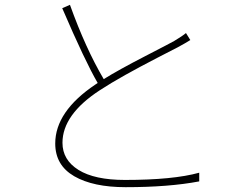

<svg xmlns="http://www.w3.org/2000/svg" viewBox="-20 -772 1040 796"><path d="M751 -635 769 -606Q752 -595 717 -576Q707 -571 632.5 -532.5Q558 -494 499 -461Q440 -428 394 -398Q239 -297 239 -180Q239 -109 305.5 -67.5Q372 -26 498 -26Q698 -26 806 -56V-20Q680 4 501 4Q366 4 287.5 -41.5Q209 -87 209 -177Q209 -310 376 -422L385 -428Q333 -517 238 -738L270 -752Q335 -571 410 -444Q471 -482 581.5 -539Q692 -596 702 -602Q737 -623 751 -635Z"/></svg>

Font: Noto Sans Korean Thin
Style: Regular
Weight: 250
Designer: Ryoko NISHIZUKA  (kana & ideographs); Paul D. Hunt (Latin, Greek & Cyrillic); Wenlong ZHANG  (bopomofo); Sandoll Communi
Foundry: Adobe Systems Incorporated
Version: Version 1.0001;PS 1;hotconv 1.0.78;makeotf.lib2.5.61930